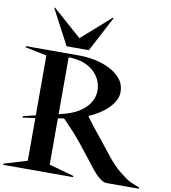

<svg xmlns="http://www.w3.org/2000/svg" viewBox="-144 -1289 1235 1390"><g transform="rotate(10 474.0 -594.0)"><path d="M146.2 -1186.2 358.8 -998.8 572.5 -1187.5 577.5 -1183.8 441.2 -925H277.5L141.2 -1183.8ZM-25 -8.8 145 -60V-373.8L53.8 -361.2L52.5 -371.2L145 -393.8V-833.8L-12.5 -866.2V-875H385Q440 -875 498.8 -862.5Q557.5 -850 606.9 -825Q656.2 -800 688.1 -760.6Q720 -721.2 720 -666.2Q720 -633.8 704.4 -603.8Q688.8 -573.8 661.2 -546.2Q633.8 -518.8 597.5 -495.6Q561.2 -472.5 520 -455Q535 -433.8 565 -395Q595 -356.2 633.8 -308.8L742.5 -172.5Q756.2 -156.2 776.9 -135Q797.5 -113.8 821.2 -94.4Q845 -75 868.1 -58.8Q891.2 -42.5 907.5 -35L972.5 -8.8V0H736.2Q713.8 0 691.2 -16.2Q668.8 -32.5 647.5 -55.6Q626.2 -78.8 606.2 -105.6Q586.2 -132.5 570 -152.5L483.8 -261.2Q465 -285 443.8 -308.8Q422.5 -332.5 403.1 -352.5Q383.8 -372.5 369.4 -387.5Q355 -402.5 350 -407.5L306.2 -400V-60L488.8 -8.8V0H-25ZM356.2 -443.8Q408.8 -458.8 446.2 -481.2Q483.8 -503.8 507.5 -530.6Q531.2 -557.5 542.5 -587.5Q553.8 -617.5 553.8 -645Q553.8 -690 535.6 -727.5Q517.5 -765 484.4 -792.5Q451.2 -820 406.2 -834.4Q361.2 -848.8 306.2 -848.8V-430Z"/></g></svg>

Font: Equateur
Style: Regular
Weight: 400
Designer: Ange Degheest & Eugénie Bidaut
Foundry: Velvetyne Type Foundry
Version: Version 1.000;FEAKit 1.0